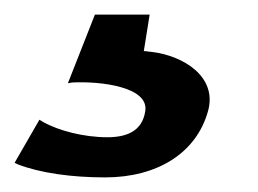

<svg xmlns="http://www.w3.org/2000/svg" viewBox="-22 -19 354 263"><path d="M-2 204 2 206C33 218 76 224 122 224C193 224 247 191 263 133C276 86 229 57 185 52C182 52 179 51 175 51L183 1H108L71 95L77 94C116 92 182 100 177 133C173 161 151 169 125 169C93 169 58 160 37 148L32 145Z"/></svg>

Font: Charger Sport
Style: DfBdExtObl
Weight: 400
Designer: Jasper
Foundry: Cannot Into Space Fonts
Version: Version 1.1